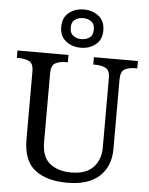

<svg xmlns="http://www.w3.org/2000/svg" viewBox="-63 -1030 844 1091"><g transform="rotate(5 358.5 -484.5)"><path d="M362 10Q244 10 177 -42Q110 -94 110 -216V-604Q110 -648 85.5 -660Q61 -672 28 -672H15V-714H306V-672H293Q259 -672 235 -659.5Q211 -647 211 -600V-210Q211 -123 258 -86.5Q305 -50 378 -50Q464 -50 505 -94Q546 -138 546 -206V-604Q546 -648 521.5 -660Q497 -672 464 -672H451V-714H702V-672H689Q655 -672 631 -659.5Q607 -647 607 -600V-204Q607 -104 544 -47Q481 10 362 10ZM371 -761Q321 -761 286 -789Q251 -817 251 -870Q251 -923 286 -951Q321 -979 371 -979Q421 -979 456 -951Q491 -923 491 -870Q491 -817 456 -789Q421 -761 371 -761ZM371 -810Q398 -810 417.5 -824Q437 -838 437 -870Q437 -902 417.5 -916Q398 -930 371 -930Q344 -930 324.5 -916Q305 -902 305 -870Q305 -838 324.5 -824Q344 -810 371 -810Z"/></g></svg>

Font: Noto Serif Test
Style: Regular
Weight: 400
Version: Version 1.000